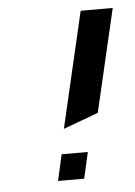

<svg xmlns="http://www.w3.org/2000/svg" viewBox="-41 -633 366 519"><g transform="rotate(-5 142.0 -373.5)"><path d="M197 -600H284L219 -321L124 -286ZM112 -218H183L167 -147H96Z"/></g></svg>

Font: Miedinger
Style: Italic
Weight: 400
Italic angle: -13°
Version: Version 001.000